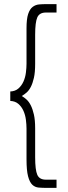

<svg xmlns="http://www.w3.org/2000/svg" viewBox="-20 -766 331 934"><path d="M30 -275V-321Q54 -322 69.5 -335.5Q85 -349 94 -369Q103 -389 106 -412.5Q109 -436 109 -456V-628Q109 -674 117 -698Q125 -722 139 -732.5Q153 -743 170.5 -744.5Q188 -746 208 -746H255V-705H203Q172 -705 161.5 -681.5Q151 -658 151 -597V-455Q151 -414 145 -387.5Q139 -361 130 -343.5Q121 -326 109.5 -316Q98 -306 86 -299Q98 -292 109.5 -281.5Q121 -271 130 -253Q139 -235 145 -208.5Q151 -182 151 -142V-1Q151 61 161.5 84.5Q172 108 203 108H255V148H208Q187 148 168.5 146.5Q150 145 137 132.5Q124 120 116.5 91.5Q109 63 109 9V-140Q109 -160 106 -183.5Q103 -207 94 -227Q85 -247 69.5 -260.5Q54 -274 30 -275Z"/></svg>

Font: Josefin Slab
Style: Regular
Weight: 400
Designer: Santiago Orozco
Foundry: Typemade
Version: Version 1.000